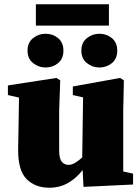

<svg xmlns="http://www.w3.org/2000/svg" viewBox="-20 -863 657 899"><path d="M371 12 367 -67Q337 -28 298 -6Q259 16 211 16Q145 16 104.5 -24.5Q64 -65 65 -164L69 -406L17 -418V-463L244 -498L262 -487L257 -345V-159Q257 -120 269.5 -105.5Q282 -91 301 -91Q316 -91 332.5 -101Q349 -111 365 -126L369 -407L321 -418V-458L542 -498L560 -487L557 -345V-60L603 -50V1ZM193 -547Q161 -547 135 -567.5Q109 -588 109 -626Q109 -664 135 -684.5Q161 -705 193 -705Q227 -705 252 -684.5Q277 -664 277 -626Q277 -588 252 -567.5Q227 -547 193 -547ZM445 -547Q413 -547 387 -567.5Q361 -588 361 -626Q361 -664 387 -684.5Q413 -705 445 -705Q479 -705 504 -684.5Q529 -664 529 -626Q529 -588 504 -567.5Q479 -547 445 -547ZM148 -743V-843H490V-743Z"/></svg>

Font: Source Serif Pro Black
Style: Regular
Weight: 900
Designer: Frank Grießhammer
Foundry: Adobe Systems Incorporated
Version: Version 3.001;hotconv 1.0.111;makeotfexe 2.5.65597